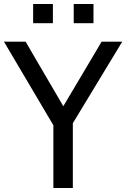

<svg xmlns="http://www.w3.org/2000/svg" viewBox="-25 -934 628 954"><path d="M237.8 -818.8H139.6V-914.1H237.8ZM439.5 -818.8H341.3V-914.1H439.5ZM582.5 -727.1 336.9 -321.8V0H240.2V-311.5L-5.4 -727.1H102.1L289.6 -406.2L480 -727.1Z"/></svg>

Font: SG Kara Bold
Style: Regular
Weight: 400
Designer: Damoon Khanjanzadeh
Version: Version 1.000